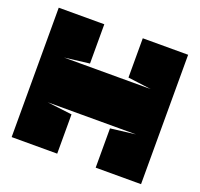

<svg xmlns="http://www.w3.org/2000/svg" viewBox="-114 -765 929 891"><g transform="rotate(20 350.5 -319.5)"><path d="M30 -639H255V-445L132 -430H560L445 -445V-639H669V0H445V-194L568 -209H132L255 -194V0H30Z"/></g></svg>

Font: Banana Brick
Style: Regular
Weight: 400
Designer: artmaker
Foundry: artmaker
Version: Version 4.000 2011 initial release